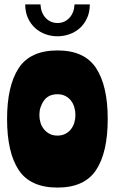

<svg xmlns="http://www.w3.org/2000/svg" viewBox="-20 -837 519 868"><path d="M240 -609Q362 -609 414.5 -529Q467 -449 467 -299Q467 -148 414.5 -68.5Q362 11 240 11Q117 11 64.5 -68.5Q12 -148 12 -299Q12 -449 64.5 -529Q117 -609 240 -609ZM240 -224Q260 -224 275.5 -232Q291 -240 301 -253Q311 -266 316 -282.5Q321 -299 321 -317Q321 -335 316 -352Q311 -369 301 -382Q291 -395 275.5 -403Q260 -411 240 -411Q199 -411 178.5 -382Q158 -353 158 -317Q158 -299 163 -282.5Q168 -266 178.5 -253Q189 -240 204 -232Q219 -224 240 -224ZM386 -817Q386 -782 373.5 -755Q361 -728 341 -710Q321 -692 294.5 -682.5Q268 -673 240 -673Q211 -673 185 -682.5Q159 -692 139 -710Q119 -728 106.5 -755Q94 -782 94 -817H163Q165 -779 186.5 -756Q208 -733 240 -733Q272 -733 293.5 -756Q315 -779 317 -817Z"/></svg>

Font: Ranchers
Style: Regular
Weight: 400
Designer: Pablo Impallari, Brenda Gallo
Foundry: Pablo Impallari, Brenda Gallo
Version: Version 1.000; ttfautohint (v0.8) -G 200 -r 50